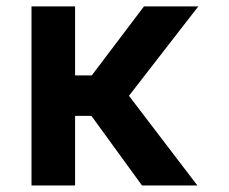

<svg xmlns="http://www.w3.org/2000/svg" viewBox="-20 -565 697 585"><path d="M208.8 -545.5V-335.2H259.6L418.7 -545.5H584.2L372.9 -273.1L581.3 0H412.6L258.5 -212H208.8V0H76V-545.5Z"/></svg>

Font: Inter Zeller Semi Bold
Style: Regular
Weight: 600
Designer: Rasmus Andersson; Joe Bland
Foundry: zeller
Version: Version 3.015;git-dec3a8cb1